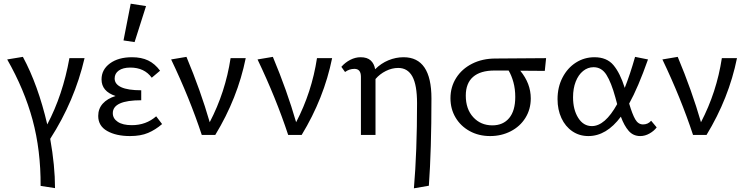

<svg xmlns="http://www.w3.org/2000/svg" viewBox="-20 -731 4050 1040"><path d="M252 21Q278 167 278 288L200 276Q201 83 156.5 -81.5Q112 -246 19 -409L104 -423Q186 -271 236 -57Q320 -216 356 -416H438Q384 -184 252 21Z M709 -503 649 -512 688 -711 771 -698ZM858 -59Q822 -28 782 -11Q742 6 684 6Q609 6 560.5 -21.5Q512 -49 512 -103Q512 -142 536.5 -169.5Q561 -197 606 -211Q530 -236 530 -301Q530 -354 575.5 -387.5Q621 -421 695 -421Q746 -421 782.5 -403.5Q819 -386 847 -348L802 -310Q762 -365 686 -365Q646 -365 623.5 -349Q601 -333 601 -306Q601 -275 637 -258.5Q673 -242 745 -242V-188Q591 -188 591 -118Q591 -89 618 -71Q645 -53 694 -53Q771 -53 826 -101Z M1311 -416Q1267 -199 1146 0H1073Q1007 -200 907 -409L990 -423Q1067 -239 1116 -69Q1201 -232 1229 -416Z M1779 -416Q1735 -199 1614 0H1541Q1475 -200 1375 -409L1458 -423Q1535 -239 1584 -69Q1669 -232 1697 -416Z M2317 -198Q2317 81 2303 275L2222 289Q2239 90 2239 -172Q2239 -271 2213.5 -317Q2188 -363 2137 -363Q2103 -363 2070 -346.5Q2037 -330 2014 -303V0H1935V-315Q1935 -358 1900 -358Q1872 -358 1849 -341L1829 -369Q1850 -393 1877.5 -407Q1905 -421 1933 -421Q1969 -421 1988 -403.5Q2007 -386 2012 -356Q2044 -388 2084 -404.5Q2124 -421 2166 -421Q2317 -421 2317 -198Z M2931 -347 2798 -348Q2855 -279 2855 -198Q2855 -139 2826 -92.5Q2797 -46 2746.5 -20Q2696 6 2635 6Q2573 6 2524 -21Q2475 -48 2447.5 -94.5Q2420 -141 2420 -199Q2420 -260 2451 -309Q2482 -358 2537.5 -386Q2593 -414 2664 -414L2938 -416ZM2735 -349H2659Q2582 -349 2542.5 -314.5Q2503 -280 2503 -213Q2503 -140 2543.5 -96Q2584 -52 2647 -52Q2705 -52 2738 -91.5Q2771 -131 2771 -206Q2771 -249 2761 -285.5Q2751 -322 2735 -349Z M3537 -41Q3523 -22 3498.5 -8Q3474 6 3448 6Q3410 6 3385.5 -22Q3361 -50 3343 -99Q3265 6 3167 6Q3118 6 3080 -20Q3042 -46 3021 -91.5Q3000 -137 3000 -194Q3000 -259 3027 -311Q3054 -363 3099.5 -392Q3145 -421 3200 -421Q3267 -421 3303 -378Q3339 -335 3364 -255Q3393 -328 3420 -423L3490 -409Q3436 -256 3388 -170Q3405 -112 3421 -84.5Q3437 -57 3463 -57Q3490 -57 3507 -77ZM3323 -167 3313 -204Q3291 -284 3265 -325.5Q3239 -367 3195 -367Q3164 -367 3138.5 -346.5Q3113 -326 3098.5 -289Q3084 -252 3084 -204Q3084 -137 3112 -92.5Q3140 -48 3186 -48Q3257 -48 3323 -167Z M3972 -416Q3928 -199 3807 0H3734Q3668 -200 3568 -409L3651 -423Q3728 -239 3777 -69Q3862 -232 3890 -416Z"/></svg>

Font: Ysabeau Infant Medium
Style: Regular
Weight: 500
Designer: Christian Thalmann (Catharsis Fonts)
Version: Version 0.003